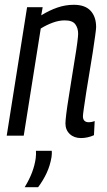

<svg xmlns="http://www.w3.org/2000/svg" viewBox="-20 -566 448 801"><path d="M93 -536H158L152 -502Q186 -523 219.5 -534.5Q253 -546 288 -546Q335 -546 358 -521Q381 -496 381 -453Q381 -445 377 -416.5Q373 -388 367 -348Q361 -308 353.5 -265Q346 -222 340 -182.5Q334 -143 330 -115.5Q326 -88 326 -81Q326 -56 351 -56Q355 -56 361 -57Q367 -58 375 -61L372 -2Q359 4 345 7Q331 10 318 10Q289 10 271 -7Q253 -24 253 -51Q253 -62 256.5 -91Q260 -120 266.5 -159.5Q273 -199 279.5 -241.5Q286 -284 292.5 -322.5Q299 -361 302.5 -388.5Q306 -416 306 -425Q306 -449 294 -465Q282 -481 250 -481Q226 -481 200 -471.5Q174 -462 150 -447L79 0H8ZM130 63H196Q197 74 195 89Q189 125 174.5 156Q160 187 139 215H83Q103 182 114 152.5Q125 123 129 94Q131 77 130 63Z"/></svg>

Font: Georama SemiCondensed
Style: Italic
Weight: 400
Width: 4
Italic angle: -9°
Designer: Jean-Baptiste Levee
Foundry: Production Type
Version: Version 1.000